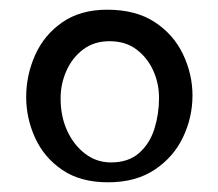

<svg xmlns="http://www.w3.org/2000/svg" viewBox="-20 -778 450 396"><path d="M203 -402Q146 -402 108.5 -427.5Q71 -453 52.5 -493.5Q34 -534 34 -578Q34 -623 52.5 -664.5Q71 -706 108.5 -732Q146 -758 201 -758Q260 -758 299 -732.5Q338 -707 357.5 -666Q377 -625 377 -581Q377 -536 357.5 -495Q338 -454 299 -428Q260 -402 203 -402ZM209 -443Q245 -443 267 -462.5Q289 -482 298.5 -512.5Q308 -543 308 -576Q308 -606 296 -632.5Q284 -659 261.5 -676Q239 -693 206 -693Q174 -693 151.5 -676Q129 -659 117 -632Q105 -605 105 -575Q105 -538 118.5 -508.5Q132 -479 155.5 -461Q179 -443 209 -443Z"/></svg>

Font: Marhey Light
Style: Regular
Weight: 300
Designer: Nur Syamsi & Bustanul Arifin
Foundry: Namelatype
Version: Version 1.000